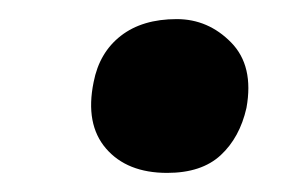

<svg xmlns="http://www.w3.org/2000/svg" viewBox="-20 -486 294 201"><path d="M155 -305Q113 -305 91 -330.5Q69 -356 78 -400Q84 -431 106.5 -448.5Q129 -466 165 -466Q198 -466 222 -441.5Q246 -417 238 -373Q231 -342 211 -323.5Q191 -305 155 -305Z"/></svg>

Font: Vollkorn
Style: Bold Italic
Weight: 700
Italic angle: -11°
Designer: Friedrich Althausen
Foundry: Friedrich Althausen
Version: Version 5.000; ttfautohint (v1.8.3)